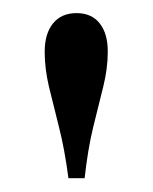

<svg xmlns="http://www.w3.org/2000/svg" viewBox="-20 -622 228 287"><path d="M82.3 -355.6Q76.6 -399.2 68.1 -432.3Q59.7 -465.3 53.2 -492.3Q46.8 -519.4 46.8 -544.4Q46.8 -571.8 59.3 -587.1Q71.8 -602.4 94.4 -602.4Q116.9 -602.4 129 -587.1Q141.1 -571.8 141.1 -545.2Q141.1 -519.4 134.3 -492.3Q127.4 -465.3 119.4 -432.3Q111.3 -399.2 106.5 -355.6Z"/></svg>

Font: Playfair 12pt
Style: Regular
Weight: 400
Designer: Claus Eggers Sørensen
Foundry: Claus Eggers Sørensen
Version: Version 2.000;gftools[0.9.28]